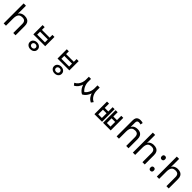

<svg xmlns="http://www.w3.org/2000/svg" viewBox="640 -2958 5165 5165"><g transform="rotate(45 3222.5 -375.5)"><path d="M173 -537Q173 -518 171.5 -498Q170 -478 168 -462H174Q191 -490 217 -508Q243 -526 275 -535.5Q307 -545 341 -545Q406 -545 449.5 -524.5Q493 -504 515 -461Q537 -418 537 -349V0H450V-343Q450 -408 421 -440Q392 -472 330 -472Q240 -472 206.5 -421.5Q173 -371 173 -277V0H85V-760H173Z M1083 -274Q1146 -274 1188 -238.5Q1230 -203 1230 -145Q1230 -87 1188 -51.5Q1146 -16 1083 -16Q1021 -16 978.5 -51.5Q936 -87 936 -144Q936 -203 978.5 -238.5Q1021 -274 1083 -274ZM1083 -213Q1050 -213 1028.5 -194Q1007 -175 1007 -144Q1007 -113 1028.5 -94Q1050 -75 1083 -75Q1117 -75 1138.5 -94Q1160 -113 1160 -144Q1160 -175 1138.5 -194Q1117 -213 1083 -213ZM858 -709H936V-604H1231V-709H1309V-356H858ZM936 -535V-425H1231V-535Z M2003 -274Q2066 -274 2108 -238.5Q2150 -203 2150 -145Q2150 -87 2108 -51.5Q2066 -16 2003 -16Q1941 -16 1898.5 -51.5Q1856 -87 1856 -144Q1856 -203 1898.5 -238.5Q1941 -274 2003 -274ZM2003 -213Q1970 -213 1948.5 -194Q1927 -175 1927 -144Q1927 -113 1948.5 -94Q1970 -75 2003 -75Q2037 -75 2058.5 -94Q2080 -113 2080 -144Q2080 -175 2058.5 -194Q2037 -213 2003 -213ZM1778 -709H1856V-604H2151V-709H2229V-356H1778ZM1856 -535V-425H2151V-535Z M2720 -606H2785V-489Q2785 -427 2766.5 -361.5Q2748 -296 2708.5 -240.5Q2669 -185 2605 -152L2557 -213Q2615 -242 2651 -288.5Q2687 -335 2703.5 -388.5Q2720 -442 2720 -489ZM2741 -606H2803V-486Q2803 -451 2812.5 -411.5Q2822 -372 2841 -333Q2860 -294 2890.5 -260Q2921 -226 2963 -203L2926 -139Q2876 -165 2841 -204.5Q2806 -244 2784 -292.5Q2762 -341 2751.5 -390.5Q2741 -440 2741 -486ZM3049 -606H3112V-486Q3112 -439 3101.5 -388.5Q3091 -338 3068.5 -290Q3046 -242 3010.5 -202.5Q2975 -163 2926 -139L2888 -203Q2944 -233 2980 -281Q3016 -329 3032.5 -383Q3049 -437 3049 -486ZM3068 -606H3133V-489Q3133 -437 3149.5 -384Q3166 -331 3201.5 -286Q3237 -241 3295 -215L3249 -153Q3184 -184 3144 -237.5Q3104 -291 3086 -356.5Q3068 -422 3068 -489Z M3538 -479H3615V-315H3752V-479H3828V0H3538ZM3615 -247V-69H3752V-247ZM3866 -479H3943V-315H4080V-479H4157V0H3866ZM3943 -247V-69H4080V-247Z M4383 -611Q4383 -665 4400.5 -699Q4418 -733 4451.5 -749Q4485 -765 4531 -765Q4560 -765 4584.5 -760.5Q4609 -756 4625 -749L4610 -680Q4594 -685 4576.5 -688.5Q4559 -692 4539 -692Q4505 -692 4488 -671.5Q4471 -651 4471 -613V-535Q4471 -513 4469.5 -488Q4468 -463 4467 -452H4472Q4491 -483 4516.5 -502Q4542 -521 4575 -530Q4608 -539 4648 -539Q4708 -539 4749.5 -518Q4791 -497 4813 -453.5Q4835 -410 4835 -343V0H4747V-326Q4747 -398 4718 -431.5Q4689 -465 4629 -465Q4571 -465 4536.5 -443.5Q4502 -422 4486.5 -379Q4471 -336 4471 -271V0H4383Z M5088 -537Q5088 -518 5086.5 -498Q5085 -478 5083 -462H5089Q5106 -490 5132 -508Q5158 -526 5190 -535.5Q5222 -545 5256 -545Q5321 -545 5364.5 -524.5Q5408 -504 5430 -461Q5452 -418 5452 -349V0H5365V-343Q5365 -408 5336 -440Q5307 -472 5245 -472Q5155 -472 5121.5 -421.5Q5088 -371 5088 -277V0H5000V-760H5088Z M5680 -414Q5654 -414 5636 -430Q5618 -446 5618 -482Q5618 -520 5636 -535Q5654 -550 5680 -550Q5706 -550 5724 -535Q5742 -520 5742 -482Q5742 -446 5724 -430Q5706 -414 5680 -414ZM5680 14Q5654 14 5636 -2Q5618 -18 5618 -54Q5618 -92 5636 -107Q5654 -122 5680 -122Q5706 -122 5724 -107Q5742 -92 5742 -54Q5742 -18 5724 -2Q5706 14 5680 14Z M6000 -537Q6000 -518 5998.5 -498Q5997 -478 5995 -462H6001Q6018 -490 6044 -508Q6070 -526 6102 -535.5Q6134 -545 6168 -545Q6233 -545 6276.5 -524.5Q6320 -504 6342 -461Q6364 -418 6364 -349V0H6277V-343Q6277 -408 6248 -440Q6219 -472 6157 -472Q6067 -472 6033.5 -421.5Q6000 -371 6000 -277V0H5912V-760H6000Z"/></g></svg>

Font: hexlkorean05
Style: Book
Weight: 400
Designer: Jelle Bosma - Monotype Design Team
Foundry: Monotype Imaging Inc.
Version: Version 2.003